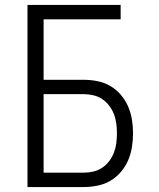

<svg xmlns="http://www.w3.org/2000/svg" viewBox="-20 -755 640 775"><path d="M91 0V-735H467V-677H156V-433H317Q345 -433 373 -427.5Q401 -422 425 -408Q449 -394 467.5 -372.5Q486 -351 497 -325.5Q508 -300 512.5 -272.5Q517 -245 517 -217Q517 -189 512.5 -161Q508 -133 497 -107.5Q486 -82 467.5 -60.5Q449 -39 425 -25Q401 -11 373 -5.5Q345 0 317 0ZM156 -58H317Q337 -58 356.5 -62.5Q376 -67 392.5 -78Q409 -89 421 -105Q433 -121 440 -139.5Q447 -158 449.5 -177.5Q452 -197 452 -217Q452 -236 449.5 -256Q447 -276 440 -294Q433 -312 421 -328Q409 -344 392.5 -355Q376 -366 356.5 -370.5Q337 -375 317 -375H156Z"/></svg>

Font: Iosevka Custom Light Extended
Style: Regular
Weight: 300
Width: 7
Monospace: yes
Designer: Belleve Invis
Foundry: Belleve Invis
Version: Version 11.2.4; ttfautohint (v1.8.4)